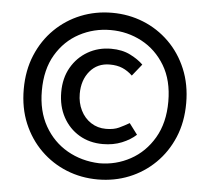

<svg xmlns="http://www.w3.org/2000/svg" viewBox="-54 -800 993 909"><g transform="rotate(5 442.0 -345.0)"><path d="M829 -345Q829 -434 798.5 -507Q768 -580 714.5 -632.5Q661 -685 591.5 -713Q522 -741 443 -741Q364 -741 294.5 -713Q225 -685 171.5 -632.5Q118 -580 87.5 -507Q57 -434 57 -345Q57 -255 87.5 -182.5Q118 -110 171.5 -57.5Q225 -5 294.5 23Q364 51 443 51Q522 51 591.5 23Q661 -5 714.5 -57.5Q768 -110 798.5 -182.5Q829 -255 829 -345ZM744 -345Q744 -244 702 -172.5Q660 -101 591.5 -63.5Q523 -26 443 -26Q359 -29 291 -68Q223 -107 183 -177.5Q143 -248 143 -345Q143 -446 184.5 -516Q226 -586 294.5 -622.5Q363 -659 443 -659Q523 -659 591.5 -622.5Q660 -586 702 -516Q744 -446 744 -345ZM571 -228Q547 -214 522.5 -202.5Q498 -191 461 -191Q421 -191 389.5 -211.5Q358 -232 340.5 -267.5Q323 -303 323 -346Q323 -411 358.5 -453.5Q394 -496 453 -496Q488 -496 513.5 -485Q539 -474 561 -453L606 -509Q583 -532 544.5 -551.5Q506 -571 453 -571Q392 -571 342.5 -542.5Q293 -514 264 -463.5Q235 -413 235 -346Q235 -279 263 -227.5Q291 -176 340 -147Q389 -118 452 -118Q502 -118 542.5 -134.5Q583 -151 610 -176Z"/></g></svg>

Font: Repo DemiBold
Style: Regular
Weight: 600
Designer: Stefan Peev
Foundry: Context Ltd
Version: Version 1.502